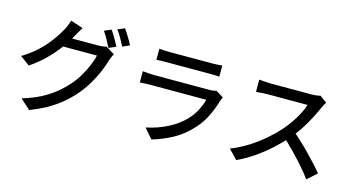

<svg xmlns="http://www.w3.org/2000/svg" viewBox="-94 -1245 3168 1718"><g transform="rotate(15 1490.0 -386.5)"><path d="M771 -808Q784 -791 799 -766Q814 -741 828 -716Q842 -691 852 -671L786 -643Q771 -673 749 -713Q727 -753 707 -781ZM884 -851Q898 -832 913.5 -807Q929 -782 943.5 -757.5Q958 -733 967 -715L902 -686Q886 -718 863.5 -757Q841 -796 820 -824ZM848 -600Q840 -588 833 -571Q826 -554 820 -539Q807 -491 783 -433Q759 -375 724 -314.5Q689 -254 644 -199Q575 -114 479.5 -45Q384 24 244 78L151 -6Q248 -34 321.5 -72.5Q395 -111 451.5 -157.5Q508 -204 552 -255Q590 -298 620.5 -350.5Q651 -403 673.5 -455.5Q696 -508 704 -550H348L386 -640Q399 -640 430.5 -640Q462 -640 502.5 -640Q543 -640 582.5 -640Q622 -640 651.5 -640Q681 -640 691 -640Q712 -640 732 -642.5Q752 -645 766 -650ZM517 -754Q502 -732 487.5 -706Q473 -680 465 -666Q434 -608 386.5 -544Q339 -480 277 -419Q215 -358 138 -306L50 -371Q115 -410 166 -454Q217 -498 254.5 -542.5Q292 -587 319 -628Q346 -669 364 -702Q373 -717 384 -744Q395 -771 401 -792Z M1228 -754Q1248 -752 1273.5 -750.5Q1299 -749 1324 -749Q1340 -749 1379.5 -749Q1419 -749 1468.5 -749Q1518 -749 1567.5 -749Q1617 -749 1656.5 -749Q1696 -749 1713 -749Q1737 -749 1764.5 -750.5Q1792 -752 1811 -754V-651Q1792 -653 1765 -653.5Q1738 -654 1712 -654Q1695 -654 1656 -654Q1617 -654 1567.5 -654Q1518 -654 1468.5 -654Q1419 -654 1380 -654Q1341 -654 1324 -654Q1300 -654 1274.5 -653.5Q1249 -653 1228 -651ZM1890 -479Q1885 -471 1880.5 -461Q1876 -451 1874 -444Q1853 -371 1818 -298Q1783 -225 1727 -164Q1650 -78 1557.5 -28Q1465 22 1369 49L1291 -41Q1400 -64 1490 -110.5Q1580 -157 1641 -221Q1684 -266 1711.5 -319Q1739 -372 1752 -421Q1742 -421 1713 -421Q1684 -421 1642.5 -421Q1601 -421 1554 -421Q1507 -421 1458.5 -421Q1410 -421 1367 -421Q1324 -421 1291.5 -421Q1259 -421 1243 -421Q1225 -421 1195.5 -420Q1166 -419 1137 -417V-521Q1167 -518 1194 -516Q1221 -514 1243 -514Q1255 -514 1286 -514Q1317 -514 1359 -514Q1401 -514 1449.5 -514Q1498 -514 1547 -514Q1596 -514 1638.5 -514Q1681 -514 1712 -514Q1743 -514 1755 -514Q1776 -514 1792.5 -516.5Q1809 -519 1819 -523Z M2795 -673Q2789 -666 2780 -650Q2771 -634 2766 -621Q2745 -573 2714.5 -514Q2684 -455 2645.5 -396.5Q2607 -338 2565 -290Q2510 -227 2443.5 -167Q2377 -107 2303 -56.5Q2229 -6 2150 31L2069 -54Q2150 -86 2225.5 -133Q2301 -180 2366 -236Q2431 -292 2480 -347Q2514 -385 2546 -431.5Q2578 -478 2603 -525Q2628 -572 2639 -611Q2630 -611 2602 -611Q2574 -611 2535.5 -611Q2497 -611 2455.5 -611Q2414 -611 2375.5 -611Q2337 -611 2309 -611Q2281 -611 2272 -611Q2253 -611 2230.5 -609.5Q2208 -608 2189.5 -606.5Q2171 -605 2163 -605V-718Q2173 -717 2193 -715.5Q2213 -714 2235 -712.5Q2257 -711 2272 -711Q2283 -711 2311.5 -711Q2340 -711 2378.5 -711Q2417 -711 2459 -711Q2501 -711 2539 -711Q2577 -711 2605 -711Q2633 -711 2643 -711Q2671 -711 2694 -714Q2717 -717 2730 -721ZM2578 -356Q2618 -323 2662 -282Q2706 -241 2748 -197.5Q2790 -154 2826.5 -114Q2863 -74 2888 -43L2800 35Q2763 -15 2715 -70Q2667 -125 2613 -180.5Q2559 -236 2505 -284Z"/></g></svg>

Font: Noto Sans KR Medium
Style: Regular
Weight: 500
Designer: Ryoko NISHIZUKA  (kana, bopomofo & ideographs); Paul D. Hunt (Latin, Greek & Cyrillic); Sandoll Communications , Soo-you
Foundry: Adobe
Version: Version 2.004-H2;hotconv 1.0.118;makeotfexe 2.5.65603